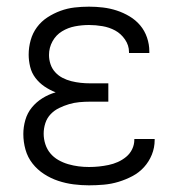

<svg xmlns="http://www.w3.org/2000/svg" viewBox="-20 -548 540 576"><path d="M247 8Q224 8 200.5 5Q177 2 154.5 -5.5Q132 -13 112 -26Q92 -39 77.5 -57.5Q63 -76 56.5 -99Q50 -122 50 -146Q50 -167 56 -188Q62 -209 75.5 -225.5Q89 -242 107.5 -253.5Q126 -265 147 -271Q129 -278 113.5 -288.5Q98 -299 86.5 -314Q75 -329 70.5 -347.5Q66 -366 66 -384Q66 -406 72 -427.5Q78 -449 91 -466.5Q104 -484 122.5 -496Q141 -508 161.5 -515.5Q182 -523 203.5 -525.5Q225 -528 247 -528Q268 -528 289 -525.5Q310 -523 330 -516.5Q350 -510 368.5 -499Q387 -488 400.5 -472Q414 -456 421 -435.5Q428 -415 428 -394V-389H367V-392Q367 -412 355 -429.5Q343 -447 325.5 -456.5Q308 -466 287.5 -469.5Q267 -473 247 -473Q226 -473 205 -469Q184 -465 166 -454Q148 -443 137.5 -424Q127 -405 127 -383Q127 -369 131.5 -355.5Q136 -342 145.5 -331.5Q155 -321 167.5 -314.5Q180 -308 194 -304.5Q208 -301 222 -299.5Q236 -298 250 -298H305V-243H250Q234 -243 218 -241.5Q202 -240 187 -235.5Q172 -231 157.5 -224Q143 -217 132 -205.5Q121 -194 116 -178.5Q111 -163 111 -147Q111 -131 116 -115.5Q121 -100 131 -88Q141 -76 155 -68Q169 -60 184.5 -55.5Q200 -51 215.5 -49Q231 -47 247 -47Q262 -47 276.5 -48.5Q291 -50 305.5 -53Q320 -56 333.5 -62Q347 -68 358.5 -77.5Q370 -87 376.5 -100.5Q383 -114 383 -129V-131H444V-128Q444 -105 435.5 -84Q427 -63 412 -46.5Q397 -30 377 -19.5Q357 -9 335.5 -2.5Q314 4 291.5 6Q269 8 247 8Z"/></svg>

Font: Iosevka Light
Style: Regular
Weight: 300
Monospace: yes
Designer: Belleve Invis
Foundry: Belleve Invis
Version: Version 32.5.0; ttfautohint (v1.8.4)